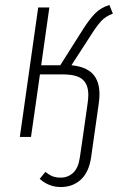

<svg xmlns="http://www.w3.org/2000/svg" viewBox="-20 -552 502 774"><path d="M345 -408 268 -289Q327 -283 354 -254Q381 -225 381 -172Q381 -155 378 -134L359 0L347 84Q338 143 305.5 172.5Q273 202 225 202Q177 202 140 169L163 141Q178 153 191.5 158.5Q205 164 225 164Q254 164 275 144.5Q296 125 302 82L314 0L333 -134Q336 -154 336 -170Q336 -211 313 -231.5Q290 -252 233 -252H141L105 0H60L134 -522H179L146 -289H223L316 -436Q341 -475 363.5 -498Q386 -521 421 -532L435 -497Q405 -486 387 -466Q369 -446 345 -408Z"/></svg>

Font: Fira Sans Condensed ExtraLight
Style: Italic
Weight: 275
Width: 3
Italic angle: -8°
Designer: Carrois Corporate & Edenspiekermann AG
Foundry: Carrois Corporate GbR & Edenspiekermann AG
Version: Version 4.203